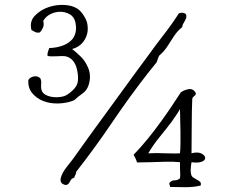

<svg xmlns="http://www.w3.org/2000/svg" viewBox="-20 -779 957 799"><path d="M834 -121Q834 -112 819.5 -106Q805 -100 777 -104Q776 -101 776 -97.5Q776 -94 775 -91Q774 -81 773.5 -72.5Q773 -64 775 -55Q777 -45 784 -40.5Q791 -36 798 -32Q806 -28 812 -23Q818 -18 815 -7Q788 0 750 0Q712 0 688 -1Q688 -3 687 -6Q686 -9 685 -12Q684 -15 686 -19Q695 -29 706.5 -28.5Q718 -28 729 -37Q730 -44 730 -55.5Q730 -67 729 -79Q729 -86 729 -93Q729 -100 729 -104Q700 -107 668 -106Q636 -105 605 -104Q590 -104 576.5 -103.5Q563 -103 550 -103Q548 -112 544 -119.5Q540 -127 536 -135Q567 -167 595 -201.5Q623 -236 649 -272Q671 -302 691.5 -332.5Q712 -363 732 -394Q746 -405 765.5 -408Q785 -411 795 -391Q795 -386 792.5 -383Q790 -380 787 -378Q784 -376 782 -373Q780 -370 780 -365Q779 -341 778.5 -318Q778 -295 778 -272Q778 -242 777.5 -209.5Q777 -177 777 -141Q803 -148 818.5 -140Q834 -132 834 -121ZM754 -720Q757 -709 754 -702Q751 -695 747 -688Q744 -684 741.5 -678.5Q739 -673 738 -666Q718 -650 704 -628.5Q690 -607 676.5 -586Q663 -565 643 -548Q639 -542 637 -534.5Q635 -527 632 -520Q624 -510 615.5 -499.5Q607 -489 599 -479Q520 -378 448 -271.5Q376 -165 297 -64Q297 -56 293.5 -51Q290 -46 289 -39Q279 -37 275 -30.5Q271 -24 267.5 -17.5Q264 -11 254 -9Q238 -12 234 -21Q230 -30 234 -42Q239 -60 256 -82Q273 -104 284 -118Q350 -211 416.5 -301.5Q483 -392 548 -482Q560 -498 572 -514.5Q584 -531 596 -547Q629 -593 662.5 -636Q696 -679 724 -723Q729 -726 737.5 -726Q746 -726 754 -720ZM349 -426Q342 -403 324 -390.5Q306 -378 289 -362Q261 -350 225 -348.5Q189 -347 159 -359Q132 -370 114 -391.5Q96 -413 98 -446Q105 -458 121 -461Q137 -464 148 -453Q151 -446 151.5 -439.5Q152 -433 151 -426Q151 -421 151 -415.5Q151 -410 153 -404Q157 -390 173.5 -382.5Q190 -375 210.5 -374.5Q231 -374 247 -379Q262 -384 282 -402.5Q302 -421 304 -441Q307 -466 299 -495.5Q291 -525 270 -538Q258 -545 246 -545.5Q234 -546 220 -545Q211 -545 200.5 -544.5Q190 -544 178 -546Q177 -554 178.5 -560Q180 -566 182 -571Q184 -576 185 -579Q216 -580 241.5 -589.5Q267 -599 282 -617Q286 -622 288 -627Q301 -651 294 -685Q289 -709 270.5 -719.5Q252 -730 231 -730Q209 -730 189.5 -720Q170 -710 160 -692Q164 -676 159 -664.5Q154 -653 146 -644Q136 -642 129.5 -644.5Q123 -647 117 -651Q113 -653 111 -654Q102 -689 124.5 -713Q147 -737 181 -749Q213 -760 246.5 -758.5Q280 -757 302 -743Q316 -734 329 -713.5Q342 -693 344 -676Q348 -649 339 -627Q322 -586 280 -575Q297 -562 315 -544.5Q333 -527 343 -505Q352 -488 354 -468.5Q356 -449 349 -426ZM730 -275Q730 -289 729.5 -307Q729 -325 729 -325Q721 -311 712 -298Q703 -285 694 -272Q670 -240 644 -208.5Q618 -177 597 -141Q615 -142 632.5 -142Q650 -142 668 -141Q683 -141 698 -140.5Q713 -140 729 -141Q731 -159 731 -182.5Q731 -206 731 -231Q731 -241 730.5 -251.5Q730 -262 730 -272Z"/></svg>

Font: Yuji Syuku
Style: Regular
Weight: 400
Designer: Kataoka Yuji
Foundry: Kinuta Font Factory
Version: Version 3.002